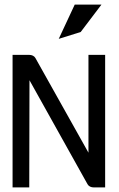

<svg xmlns="http://www.w3.org/2000/svg" viewBox="-20 -820 519 840"><path d="M237 -650 333 -680 424 -800H307ZM109 -469 363 -14C368 -5 378 0 391 0H440V-580H367V-152L135 -566C130 -575 120 -580 107 -580H35V0H108Z"/></svg>

Font: Charger
Style: Regular
Weight: 400
Designer: Jasper
Foundry: Cannot Into Space Fonts
Version: Version 0.98